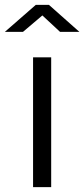

<svg xmlns="http://www.w3.org/2000/svg" viewBox="-42 -764 344 784"><path d="M93 -530V0H167V-530ZM282 -634 158 -744H104L-22 -634H52L131 -701L203 -634Z"/></svg>

Font: Cheyenne Sans Light
Style: Regular
Weight: 300
Designer: The Public Sans project authors (U.S. Web Design System), Libre Franklin designed by Pablo Impallari and Rodrigo Fuenzal
Foundry: The Cheyenne Sans Project Authors
Version: Version 2.007